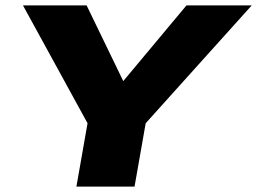

<svg xmlns="http://www.w3.org/2000/svg" viewBox="-20 -695 958 715"><path d="M264.5 0 306 -236 65.5 -675H302.5L439 -393L674.5 -675H917.5L522.5 -236L481 0Z"/></svg>

Font: Anybody ExtraExpanded ExtraBold
Style: Italic
Weight: 800
Width: 8
Italic angle: -10°
Designer: Tyler Finck
Foundry: Etcetera Type Company
Version: Version 1.010; ttfautohint (v1.8.3) -l 8 -r 50 -G 200 -x 14 